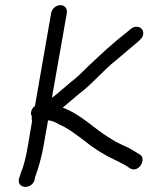

<svg xmlns="http://www.w3.org/2000/svg" viewBox="-20 -716 610 747"><path d="M179 -665 116 -304C105 -296 95 -278 104 -263C103 -257 103 -251 105 -246L88 -146C83 -116 76 -85 68 -61C63 -50 60 -41 58 -33L54 -22C44 18 101 23 114 -14L116 -25C129 -61 141 -101 149 -146L167 -248C170 -247 173 -247 174 -247C190 -244 201 -237 214 -230C247 -216 282 -188 309 -168C350 -134 394 -109 445 -85L471 -71L486 -61C520 -41 552 -98 524 -115L509 -124C498 -131 489 -136 480 -141C465 -148 442 -158 428 -166L405 -180C347 -215 294 -272 224 -297L225 -298C245 -314 270 -337 289 -352C338 -388 383 -444 432 -482L516 -553C525 -561 535 -569 537 -582C540 -599 528 -612 511 -612C498 -612 489 -604 480 -596C422 -551 377 -509 324 -459C305 -440 277 -412 256 -397L223 -369C209 -357 196 -345 182 -336L240 -665C243 -682 232 -696 215 -696C198 -696 182 -682 179 -665Z"/></svg>

Font: Blanket
Style: Obl
Weight: 400
Foundry: Cannot Into Space Fonts
Version: Version 0.9